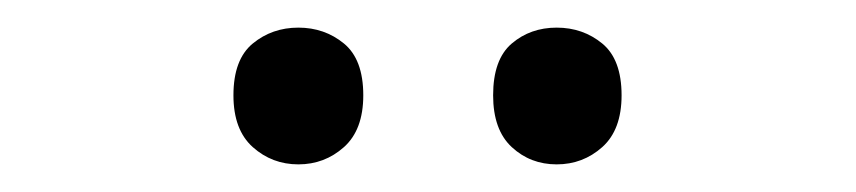

<svg xmlns="http://www.w3.org/2000/svg" viewBox="-20 -750 620 139"><path d="M149 -681Q149 -707 163 -718.5Q177 -730 196 -730Q215 -730 229 -718.5Q243 -707 243 -681Q243 -656 229 -643.5Q215 -631 196 -631Q177 -631 163 -643.5Q149 -656 149 -681ZM337 -681Q337 -707 350.5 -718.5Q364 -730 383 -730Q402 -730 416 -718.5Q430 -707 430 -681Q430 -656 416 -643.5Q402 -631 383 -631Q364 -631 350.5 -643.5Q337 -656 337 -681Z"/></svg>

Font: Noto Sans Old Turkic
Style: Regular
Weight: 400
Designer: Monotype Design Team
Foundry: Monotype Imaging Inc.
Version: Version 2.003; ttfautohint (v1.8.4.7-5d5b)